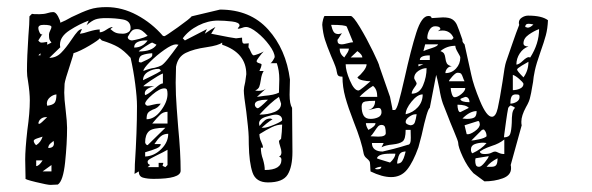

<svg xmlns="http://www.w3.org/2000/svg" viewBox="-20 -504 1667 541"><path d="M51 -55Q51 -83 57 -137Q64 -186 64 -221Q64 -243 59 -275Q56 -290 56 -304Q56 -343 60 -403Q63 -438 63 -458L70 -465Q72 -464 91 -464Q104 -464 113.5 -467Q123 -470 130 -470Q137 -470 143.5 -458Q150 -446 150 -440Q163 -445 182 -456Q213 -471 232.5 -477.5Q252 -484 280 -484Q324 -484 366 -461.5Q408 -439 439 -403L443 -402Q446 -402 481 -427Q516 -452 520 -458L600 -477Q685 -477 735.5 -421Q786 -365 797 -280L796 -237Q796 -211 803 -200L804 -76Q804 -34 790.5 -12Q777 10 735 10Q701 10 691.5 -18Q682 -46 681 -97Q681 -122 680 -132Q680 -137 674 -189Q667 -235 667 -249Q667 -257 671 -273Q674 -294 674 -295Q674 -355 606 -378V-384Q596 -376 562 -371Q526 -366 503.5 -355Q481 -344 476 -316L475 -271Q475 -238 478 -198.5Q481 -159 482 -146Q489 -74 489 -23Q489 0 413 0Q395 0 383 -3.5Q371 -7 371 -21L359 -14Q360 -24 360 -41Q366 -133 366 -205Q366 -229 361 -267.5Q356 -306 348 -341Q329 -362 312.5 -371.5Q296 -381 267 -390Q261 -396 261 -396Q258 -391 232 -375.5Q206 -360 187 -354Q187 -350 178 -323Q163 -278 162 -268L161 -243Q161 -226 165 -194Q169 -160 169 -144Q169 -100 163.5 -47Q158 6 143 16L122 17Q114 17 81 9Q48 1 52 -1ZM182 -393Q192 -408 198.5 -415Q205 -422 211 -422L205 -409Q216 -410 230 -415Q250 -421 261 -421V-413Q269 -413 280 -420.5Q291 -428 298 -428L291 -422Q300 -414 307 -411.5Q314 -409 326 -409Q334 -409 341 -413Q348 -417 348 -425Q348 -445 327 -449Q306 -453 278 -453Q260 -453 249.5 -449.5Q239 -446 224 -433L230 -446Q203 -436 176 -418.5Q149 -401 149 -378Q149 -373 150 -371L119 -341Q138 -341 152 -355Q166 -369 182 -393ZM725 -234Q752 -236 766 -243L767 -281Q767 -305 760 -326H742Q745 -327 749 -333.5Q753 -340 754 -343Q754 -356 739 -376.5Q724 -397 704.5 -412.5Q685 -428 673 -428Q668 -428 662 -425.5Q656 -423 650 -423Q650 -425 652.5 -427.5Q655 -430 655 -432Q655 -441 633.5 -443.5Q612 -446 594 -446Q566 -446 538.5 -432Q511 -418 495 -396L501 -390L563 -422L557 -409Q577 -423 587 -428L575 -409Q640 -396 645 -396L662 -398Q662 -387 663.5 -384Q665 -381 669 -381L681 -382L680 -371Q682 -369 686.5 -358.5Q691 -348 695 -348Q700 -349 708 -352Q716 -355 723 -359Q717 -353 710 -343.5Q703 -334 703 -332Q703 -328 710 -326Q717 -324 717 -323Q717 -319 715 -313.5Q713 -308 711 -304H723Q717 -295 715 -279Q713 -266 710.5 -259.5Q708 -253 699 -249Q700 -249 702 -248.5Q704 -248 708 -248Q721 -248 729 -254L704 -231ZM125 -384Q120 -390 119 -394Q118 -398 118 -407Q118 -411 121.5 -418Q125 -425 125 -428Q125 -434 103 -434Q88 -434 88 -425Q88 -420 91 -413.5Q94 -407 97 -407Q98 -407 100 -409L88 -390Q89 -388 91.5 -386Q94 -384 96 -384Q102 -384 106.5 -385Q111 -386 113 -386V-378ZM352 -390Q359 -391 373 -394.5Q387 -398 396 -403Q388 -412 381 -417Q374 -422 366 -422Q357 -422 352.5 -418Q348 -414 345 -408.5Q342 -403 340 -400Q340 -395 344 -392.5Q348 -390 352 -390ZM358 -370Q382 -370 396 -390H389Q377 -390 367.5 -385.5Q358 -381 358 -370ZM371 -359Q409 -359 421 -378L409 -384Q406 -384 388.5 -372.5Q371 -361 371 -359ZM384 -304Q401 -311 416 -313Q428 -316 434.5 -319.5Q441 -323 453 -338Q465 -353 483 -378L476 -379Q465 -379 443 -363.5Q421 -348 402.5 -329.5Q384 -311 384 -304ZM88 -348H94V-354ZM371 -331Q371 -328 378 -328Q383 -330 396 -336.5Q409 -343 409 -348V-354Q392 -353 381.5 -349Q371 -345 371 -331ZM383 -278Q389 -281 406.5 -289.5Q424 -298 433 -304Q433 -306 431 -308Q429 -310 427 -310Q411 -310 397 -301.5Q383 -293 383 -278ZM388 -241Q388 -238 389 -236Q397 -238 414 -253Q416 -255 425 -262Q434 -269 439 -269V-297Q427 -292 405.5 -277.5Q384 -263 384 -261H415Q388 -255 388 -241ZM410 -195Q401 -191 397 -186Q393 -181 393 -168Q415 -168 433.5 -192.5Q452 -217 452 -239Q452 -247 450.5 -251Q449 -255 443 -255Q430 -255 409.5 -237.5Q389 -220 389 -212Q389 -210 391.5 -208Q394 -206 396 -206Q400 -206 411 -209Q422 -212 433 -212Q425 -199 410 -195ZM112 -212 113 -206Q129 -208 134 -214.5Q139 -221 139 -238Q129 -237 120.5 -229.5Q112 -222 112 -212ZM711 -181Q735 -181 753.5 -188.5Q772 -196 772 -212Q772 -213 766 -231Q743 -216 711 -181ZM706 -199Q711 -199 735 -223H729Q718 -223 708 -220Q698 -217 698 -209Q698 -205 701 -202Q704 -199 706 -199ZM409 -156H452V-189Q440 -189 431 -180.5Q422 -172 409 -156ZM717 -144H723Q732 -144 753.5 -153Q775 -162 775 -166Q775 -173 770 -177Q765 -181 757 -181Q749 -181 729.5 -175Q710 -169 710 -156L711 -149Q721 -161 727 -165.5Q733 -170 742 -170L748 -168Q741 -164 730.5 -155.5Q720 -147 717 -144ZM88 -156 91 -155Q94 -155 113 -174H110Q101 -174 95 -169Q89 -164 88 -156ZM721 -55Q726 -38 726 -25Q773 -25 773 -54Q773 -61 766 -63Q773 -65 773 -75Q773 -81 769.5 -91.5Q766 -102 766 -107Q767 -108 769 -110Q771 -112 772 -113Q773 -120 774 -132.5Q775 -145 775 -153Q761 -153 745.5 -145.5Q730 -138 711 -126Q711 -115 716 -104.5Q721 -94 721 -88H715Q715 -71 721 -55ZM396 -95 446 -144Q410 -144 399.5 -134Q389 -124 389 -103Q389 -101 391 -98Q393 -95 396 -95ZM454 -127Q441 -127 432.5 -119.5Q424 -112 415 -98H433Q433 -91 421.5 -86Q410 -81 389 -75V-63Q414 -64 434 -83.5Q454 -103 454 -127ZM82 -95Q95 -103 100 -119Q97 -118 86 -114.5Q75 -111 75 -107Q75 -104 77.5 -100Q80 -96 82 -95ZM116 -87Q132 -87 132 -100L131 -107Q130 -106 123 -100.5Q116 -95 116 -87ZM427 -33V-45H440Q440 -42 439 -40.5Q438 -39 438 -38Q438 -36 446 -33L452 -39V-82Q438 -74 423 -67Q419 -65 407.5 -59Q396 -53 396 -49Q396 -43 399 -41.5Q402 -40 403 -39L396 -33ZM100 -52H82V-36Q90 -36 100 -52ZM100 -21H125V-39Z M1524 -447Q1523 -423 1518 -404.5Q1513 -386 1503 -358Q1491 -324 1487 -305Q1483 -286 1482 -273Q1480 -264 1478.5 -253.5Q1477 -243 1474 -231Q1472 -219 1462 -202Q1449 -178 1449 -161Q1449 -154 1450 -151L1419 -39Q1420 -36 1420 -30Q1420 -10 1396.5 -1.5Q1373 7 1345 7L1314 -16Q1297 -34 1284 -62Q1271 -90 1271 -102Q1271 -106 1259 -134.5Q1247 -163 1243 -174L1228 -212Q1222 -229 1218 -254Q1211 -288 1209 -293L1191 -200Q1184 -197 1168 -123L1159 -89Q1144 -47 1127 -26Q1110 -5 1082 -5Q1057 -5 1024 -21L1023 -39Q1023 -47 1020.5 -50.5Q1018 -54 1012.5 -58.5Q1007 -63 1005 -70Q999 -105 977 -160Q961 -201 953 -230Q945 -259 945 -288Q936 -288 933 -291Q930 -294 929 -301.5Q928 -309 925 -317Q921 -328 913 -346Q901 -375 895.5 -392.5Q890 -410 888 -434Q888 -440 890.5 -449.5Q893 -459 895 -459H968Q975 -459 994 -427.5Q1013 -396 1031 -359Q1049 -322 1049 -317L1079 -231Q1081 -220 1083.5 -208.5Q1086 -197 1086 -194H1092Q1097 -194 1103.5 -217Q1110 -240 1120 -284Q1138 -365 1153 -412Q1168 -459 1187 -459Q1196 -459 1196 -453Q1222 -455 1228 -455Q1246 -455 1254.5 -449.5Q1263 -444 1267.5 -434Q1272 -424 1283 -392V-389Q1283 -385 1289 -379L1308 -293Q1314 -264 1332.5 -219.5Q1351 -175 1366 -175Q1377 -175 1382.5 -199Q1388 -223 1396 -274Q1402 -319 1406 -330Q1413 -350 1424 -382Q1435 -414 1443 -434Q1442 -436 1442 -440Q1442 -449 1450.5 -454.5Q1459 -460 1468 -460Q1507 -460 1524 -447ZM1460 -428Q1466 -426 1467 -426Q1474 -426 1483 -435Q1475 -437 1469 -437Q1460 -437 1460 -428ZM943 -379Q948 -379 959 -382Q970 -385 975 -385L957 -429Q953 -434 913 -434Q916 -421 920 -414.5Q924 -408 934 -408Q936 -408 944 -410Q942 -409 937.5 -401.5Q933 -394 931 -392V-389Q931 -379 943 -379ZM1184 -397Q1184 -395 1186.5 -393.5Q1189 -392 1191 -392H1253L1258 -397Q1254 -407 1246 -412.5Q1238 -418 1227 -418Q1218 -418 1214 -416L1221 -422Q1220 -427 1216 -428.5Q1212 -430 1206 -430Q1196 -430 1190 -419.5Q1184 -409 1184 -397ZM1499 -422Q1485 -417 1470 -406.5Q1455 -396 1455 -382Q1455 -373 1469 -373Q1454 -368 1444.5 -353.5Q1435 -339 1435 -322Q1442 -322 1453 -332.5Q1464 -343 1470 -343L1474 -342Q1499 -381 1499 -422ZM1214 -379H1178L1173 -360Q1179 -363 1196.5 -368.5Q1214 -374 1214 -379ZM1235 -340Q1236 -331 1239 -325.5Q1242 -320 1253 -317Q1245 -317 1240 -311Q1235 -305 1235 -298Q1253 -298 1265 -311Q1277 -324 1277 -342Q1277 -345 1270 -356.5Q1263 -368 1263 -375Q1239 -375 1221 -360Q1229 -357 1231.5 -352.5Q1234 -348 1235 -340ZM950 -342Q951 -344 957 -352.5Q963 -361 963 -367H937Q937 -352 950 -342ZM987 -360 968 -342H1001Q1001 -350 987 -360ZM1191 -348Q1163 -348 1163 -335H1191ZM1469 -330Q1463 -327 1450 -319Q1437 -311 1437 -308Q1437 -304 1455 -286Q1469 -305 1469 -330ZM990 -249Q993 -249 1004.5 -258.5Q1016 -268 1024 -275Q1015 -275 1002.5 -277.5Q990 -280 987 -286Q996 -293 1004.5 -304Q1013 -315 1013 -323H954Q954 -305 966 -277Q978 -249 990 -249ZM1159 -323V-317L1173 -323ZM1182 -312Q1170 -312 1158.5 -304Q1147 -296 1147 -284Q1147 -282 1150.5 -276.5Q1154 -271 1154 -268Q1154 -266 1147 -256.5Q1140 -247 1140 -240Q1162 -240 1172 -263.5Q1182 -287 1182 -312ZM1245 -275H1289Q1287 -278 1284.5 -285.5Q1282 -293 1279.5 -296Q1277 -299 1269 -299Q1264 -299 1254.5 -288.5Q1245 -278 1245 -275ZM1455 -268Q1453 -273 1442.5 -282Q1432 -291 1425 -293V-250Q1436 -250 1445.5 -254.5Q1455 -259 1455 -268ZM993 -231H1043Q1043 -253 1031 -262Q1021 -256 1009 -246Q997 -236 993 -231ZM1261 -230Q1269 -230 1280 -239Q1291 -248 1291 -256H1250Q1250 -249 1253 -239.5Q1256 -230 1261 -230ZM1171 -238Q1156 -238 1139.5 -217.5Q1123 -197 1123 -182Q1144 -187 1157.5 -202Q1171 -217 1171 -238ZM1444 -231Q1444 -236 1441.5 -237Q1439 -238 1433 -238Q1424 -238 1421 -231Q1418 -224 1418 -212Q1427 -212 1435.5 -217Q1444 -222 1444 -231ZM1291 -231Q1289 -230 1284.5 -228.5Q1280 -227 1277 -225Q1279 -216 1303 -216Q1303 -222 1300 -226.5Q1297 -231 1291 -231ZM1024 -169Q1036 -169 1045.5 -173.5Q1055 -178 1055 -188Q1055 -200 1046 -200Q1041 -200 1031.5 -197Q1022 -194 1012 -194Q1024 -194 1030.5 -201Q1037 -208 1037 -220Q1019 -220 1009 -218Q999 -216 999 -204Q999 -188 1004.5 -178.5Q1010 -169 1024 -169ZM1277 -188 1301 -200Q1293 -209 1269 -209Q1269 -201 1271 -194.5Q1273 -188 1277 -188ZM1422 -158Q1422 -174 1423.5 -184Q1425 -194 1431 -200Q1431 -201 1426.5 -203.5Q1422 -206 1419 -207Q1417 -206 1415 -204Q1413 -202 1412 -200Q1409 -185 1406 -163Q1403 -141 1401 -126L1400 -117Q1414 -117 1417.5 -126.5Q1421 -136 1422 -158ZM1283 -170 1295 -169Q1310 -169 1316.5 -173Q1323 -177 1323 -191Q1304 -191 1283 -170ZM1154 -182H1150Q1143 -182 1133 -175Q1123 -168 1123 -160Q1123 -154 1136 -151Q1146 -151 1149 -159.5Q1152 -168 1154 -182ZM1332 -154Q1332 -155 1331 -159Q1330 -163 1327 -163L1289 -151L1295 -126Q1303 -124 1317.5 -134Q1332 -144 1332 -154ZM1038 -157H1011Q1011 -149 1018 -138Q1038 -148 1038 -157ZM1024 -120 1046 -119Q1067 -119 1067 -129Q1067 -139 1065 -145.5Q1063 -152 1055 -152Q1049 -152 1045 -147.5Q1041 -143 1034.5 -133Q1028 -123 1024 -120ZM1338 -138 1308 -108Q1314 -108 1330 -111.5Q1346 -115 1351 -120Q1351 -128 1347.5 -134Q1344 -140 1342 -139ZM1137 -138H1123Q1123 -112 1114.5 -105.5Q1106 -99 1087 -97Q1066 -95 1055 -89L1061 -101H1028Q1028 -89 1036 -83Q1044 -77 1058 -77Q1068 -79 1089 -84.5Q1110 -90 1129 -96Q1138 -96 1137.5 -116Q1137 -136 1137 -138ZM1401 -111Q1386 -99 1366 -93Q1363 -92 1352.5 -88Q1342 -84 1332 -77Q1333 -70 1345 -70Q1358 -70 1364.5 -73.5Q1371 -77 1375 -77Q1378 -77 1385 -73.5Q1392 -70 1401 -70ZM1311 -72Q1337 -84 1351 -101L1342 -102Q1329 -102 1318 -98Q1307 -94 1307 -83Q1307 -75 1311 -72ZM1123 -77H1120Q1107 -76 1103 -63.5Q1099 -51 1099 -43Q1109 -43 1113.5 -50.5Q1118 -58 1120 -66Q1122 -74 1123 -77ZM1094 -71H1079Q1046 -71 1042 -58Q1042 -57 1079 -46Q1085 -51 1089.5 -58Q1094 -65 1094 -71ZM1357 -64 1320 -58 1319 -52Q1319 -44 1321 -39Q1323 -34 1330 -34Q1336 -34 1346.5 -47Q1357 -60 1357 -64ZM1382 -58Q1362 -48 1351 -34Q1354 -34 1364.5 -34Q1375 -34 1378.5 -39.5Q1382 -45 1382 -58ZM1055 -34H1052Q1049 -34 1044 -32.5Q1039 -31 1036 -28L1042 -27Q1048 -27 1050.5 -28Q1053 -29 1055 -34Z"/></svg>

Font: Cabin Sketch
Style: Regular
Weight: 400
Version: Version 1.100